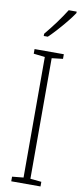

<svg xmlns="http://www.w3.org/2000/svg" viewBox="-104 -985 440 1021"><g transform="rotate(10 116.0 -474.5)"><path d="M195 0H37V-25L98 -31V-682L37 -689V-714H195V-689L135 -682V-31L195 -25ZM223 -941Q207 -917 184.5 -889.5Q162 -862 138 -835.5Q114 -809 95 -791H73V-803Q106 -843 131 -877Q156 -911 180 -949H223Z"/></g></svg>

Font: Noto Sans Khmer UI ExtraCondensed ExtraLight
Style: Regular
Weight: 200
Width: 2
Designer: Danh Hong and the Monotype Design Team
Foundry: Monotype Imaging Inc.
Version: Version 2.002; ttfautohint (v1.8.4.7-5d5b)